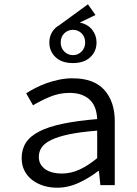

<svg xmlns="http://www.w3.org/2000/svg" viewBox="-20 -863 640 895"><path d="M246 12Q212 12 182 2.5Q152 -7 129.5 -24.5Q107 -42 94 -67.5Q81 -93 81 -126Q81 -167 100.5 -197.5Q120 -228 162.5 -250Q205 -272 272 -286Q339 -300 433 -308Q432 -333 425 -355Q418 -377 403 -393.5Q388 -410 363.5 -420Q339 -430 304 -430Q256 -430 212 -411.5Q168 -393 134 -372L102 -428Q120 -440 144.5 -452.5Q169 -465 196.5 -475Q224 -485 255 -491.5Q286 -498 318 -498Q418 -498 466.5 -443.5Q515 -389 515 -298V0H448L441 -66H438Q397 -34 347.5 -11Q298 12 246 12ZM268 -54Q310 -54 350.5 -72.5Q391 -91 433 -126V-254Q355 -248 302.5 -237Q250 -226 218.5 -210.5Q187 -195 174 -175.5Q161 -156 161 -132Q161 -111 170 -96.5Q179 -82 193.5 -72.5Q208 -63 227.5 -58.5Q247 -54 268 -54ZM320 -569Q268 -569 239 -596.5Q210 -624 210 -665Q210 -691 222 -712Q234 -733 257 -746L390 -843L425 -793L352 -758Q389 -750 409.5 -724.5Q430 -699 430 -665Q430 -624 401 -596.5Q372 -569 320 -569ZM320 -606Q344 -606 360.5 -623Q377 -640 377 -665Q377 -691 360.5 -707.5Q344 -724 320 -724Q296 -724 279.5 -707.5Q263 -691 263 -665Q263 -640 279.5 -623Q296 -606 320 -606Z"/></svg>

Font: Source Code Pro
Style: Regular
Weight: 400
Monospace: yes
Designer: Paul D. Hunt, Teo Tuominen
Foundry: Adobe Systems Incorporated
Version: Version 2.030;PS 1.000;hotconv 16.6.51;makeotf.lib2.5.65220